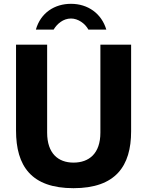

<svg xmlns="http://www.w3.org/2000/svg" viewBox="-20 -976 771 1006"><path d="M537 -821C512 -905 441 -956 352 -956C266 -956 193 -909 168 -821H261C279 -851 311 -879 352 -879C389 -879 426 -853 443 -821ZM667 -288V-742H506V-281C506 -171 446 -124 365 -124C285 -124 227 -172 227 -281V-742H64V-292C64 -106 144 10 365 10C586 10 667 -106 667 -288Z"/></svg>

Font: 18Franklin
Style: Bold
Weight: 700
Designer: Pablo Impallari, Rodrigo Fuenzalida (Modified by Dan O. Williams)
Version: Version 0.025;PS 000.025;hotconv 1.0.88;makeotf.lib2.5.64775